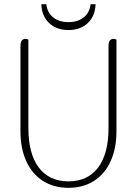

<svg xmlns="http://www.w3.org/2000/svg" viewBox="-20 -890 656 920"><path d="M78 -261V-669Q78 -704 103 -704Q109 -704 116 -700V-277Q116 -153 166 -87Q216 -21 308 -21Q400 -21 450 -87Q500 -153 500 -277V-669Q500 -704 525 -704Q531 -704 538 -700V-261Q538 -179 510 -117.5Q482 -56 430 -23Q378 10 308 10Q238 10 186 -23Q134 -56 106 -117.5Q78 -179 78 -261ZM178 -870H202Q206 -830 234.5 -807Q263 -784 308 -784Q353 -784 381.5 -807Q410 -830 414 -870H438Q436 -813 400.5 -779.5Q365 -746 308 -746Q251 -746 215.5 -779.5Q180 -813 178 -870Z"/></svg>

Font: Thasadith
Style: Regular
Weight: 400
Designer: Cadson Demak Co.,Ltd.
Foundry: Cadson Demak Co.,Ltd.
Version: Version 1.000; ttfautohint (v1.6)